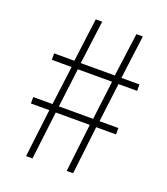

<svg xmlns="http://www.w3.org/2000/svg" viewBox="-132 -808 785 901"><g transform="rotate(20 260.5 -357.5)"><path d="M132 -240H40V-272H136L161 -466H62V-498H163L191 -715H223L195 -498H365L394 -715H426L398 -498H488V-466H395L371 -272H465V-240H366L338 0H306L334 -240H164L135 0H103ZM339 -272 363 -466H192L168 -272Z"/></g></svg>

Font: SpoqaHanSansJP-Thin
Style: Regular
Weight: 250
Designer: [Source Han Sans]
Ryoko NISHIZUKA  (kana & ideographs); Paul D. Hunt (Latin, Greek & Cyrillic); Wenlong ZHANG  (bopomofo
Foundry: Spoqa (http://bi.spoqa.com)
Version: Version 1.002.20150607